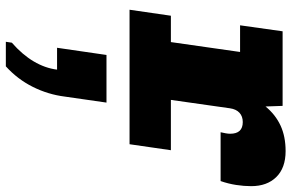

<svg xmlns="http://www.w3.org/2000/svg" viewBox="-186 -375 974 641"><g transform="rotate(90 300.5 -54.0)"><path d="M12 0 32 -138H120L153 -369H64L84 -511H333L335 -454Q362 -487 398.5 -504Q435 -521 484 -521Q540 -521 570.5 -490Q601 -459 601 -406Q601 -382 597 -356Q593 -330 584 -304H421Q423 -313 424.5 -321Q426 -329 426 -336Q426 -378 387 -378Q368 -378 356 -367Q344 -356 341 -335L313 -138H481L461 0ZM119 413 122 393Q162 358 184.5 320Q207 282 212 242H139L163 77H322L302 216Q295 272 269.5 323Q244 374 201 413Z"/></g></svg>

Font: Chivo Mono Medium Black
Style: Italic
Weight: 900
Italic angle: -8.05°
Monospace: yes
Version: Version 1.008